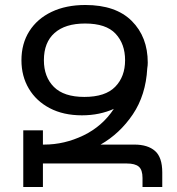

<svg xmlns="http://www.w3.org/2000/svg" viewBox="-20 -749 710 769"><path d="M308.1 -287.1Q233.9 -287.1 179.4 -315.7Q125 -344.2 95.5 -394Q65.9 -443.8 65.9 -507.8Q65.9 -574.2 97.4 -624Q128.9 -673.8 186.5 -701.4Q244.1 -729 321.8 -729Q443.8 -729 507.8 -665Q571.8 -601.1 571.8 -498Q571.8 -486.8 569.8 -475.1Q564 -368.2 512 -291Q460 -213.9 382.8 -169.9H518.1Q571.8 -169.9 600.8 -144.5Q629.9 -119.1 629.9 -58.1V0H550.8V-36.1Q550.8 -68.8 535.9 -81.5Q521 -94.2 487.8 -94.2H151.9V0H73.2V-227.1H151.9V-169.9H157.2Q237.8 -169.9 314 -206.5Q390.1 -243.2 436 -313Q409.2 -300.8 376.7 -293.9Q344.2 -287.1 308.1 -287.1ZM317.9 -360.8Q401.9 -360.8 441.4 -401.4Q481 -441.9 481 -507.8Q481 -573.2 442.9 -614Q404.8 -654.8 320.8 -654.8Q241.2 -654.8 198.5 -616.9Q155.8 -579.1 155.8 -507.8Q155.8 -440.9 195.8 -400.9Q235.8 -360.8 317.9 -360.8Z"/></svg>

Font: Kurinto Seri
Style: Regular
Weight: 400
Designer: Kurinto was developed by Clint Goss from a range of fonts that are compatible with the SIL Open Font License Version 1.1
Foundry: Clinton F. Goss
Version: Version 2.196; July 25, 2020